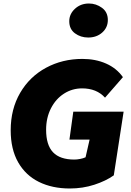

<svg xmlns="http://www.w3.org/2000/svg" viewBox="-20 -1062 748 1095"><path d="M41 -319Q41 -440 95 -532.5Q149 -625 242.5 -675.5Q336 -726 450 -726Q525 -726 585 -699.5Q645 -673 681 -622L579 -505Q531 -558 448 -558Q392 -558 345 -528Q298 -498 270.5 -444Q243 -390 243 -322Q243 -235 282.5 -193.5Q322 -152 404 -152Q419 -152 437 -155.5Q455 -159 468 -165L491 -266H376L398 -425H685L629 -62Q584 -30 518 -8.5Q452 13 378 13Q278 13 202 -24.5Q126 -62 83.5 -136.5Q41 -211 41 -319ZM375 -941Q375 -982 407.5 -1012Q440 -1042 487 -1042Q528 -1042 561.5 -1017.5Q595 -993 595 -948Q595 -905 563 -876.5Q531 -848 483 -848Q440 -848 407.5 -872Q375 -896 375 -941Z"/></svg>

Font: Nebula Sans Black
Style: Regular
Weight: 900
Italic angle: -9°
Designer: Paul D. Hunt for Adobe (as Source Sans)
Foundry: Nebula Entertainment & Broadcasting LLC
Version: Version 1.010